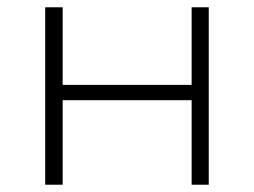

<svg xmlns="http://www.w3.org/2000/svg" viewBox="-20 -507 698 527"><path d="M104 0V-487H152V-274H506V-487H553V0H506V-232H152V0Z"/></svg>

Font: Nunito Sans 10pt SemiExpanded ExtraLight
Style: Regular
Weight: 250
Width: 6
Designer: Vernon Adams
Foundry: Vernon Adams
Version: Version 3.101;gftools[0.9.27]